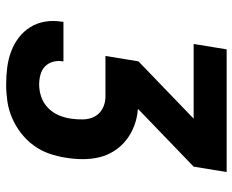

<svg xmlns="http://www.w3.org/2000/svg" viewBox="-88 -688 775 640"><g transform="rotate(90 300.0 -367.5)"><path d="M261 0Q233 0 205 -3.5Q177 -7 151.5 -16.5Q126 -26 105 -42Q84 -58 70 -80.5Q56 -103 51.5 -130.5Q47 -158 52 -186Q52 -187 52 -188.5Q52 -190 52 -191H184Q184 -190 184 -189.5Q184 -189 184 -189Q181 -172 185.5 -156Q190 -140 201 -129.5Q212 -119 228 -114.5Q244 -110 261 -110Q282 -110 302.5 -117Q323 -124 339 -139.5Q355 -155 363.5 -175Q372 -195 375 -216Q378 -236 377.5 -257Q377 -278 368 -295Q359 -312 341 -321.5Q323 -331 302 -331H166L184 -441L375 -625H126L144 -735H553L535 -625L344 -441V-439Q372 -437 398.5 -427Q425 -417 446 -400.5Q467 -384 482 -361Q497 -338 503.5 -311.5Q510 -285 510 -256Q510 -227 505 -198Q501 -171 491.5 -143.5Q482 -116 464.5 -92Q447 -68 423 -49.5Q399 -31 372 -19.5Q345 -8 317 -4Q289 0 261 0Z"/></g></svg>

Font: Iosevka Curly XBdExObl
Style: Regular
Weight: 800
Width: 7
Italic angle: -9°
Monospace: yes
Designer: Belleve Invis
Foundry: Belleve Invis
Version: Version 11.1.0; ttfautohint (v1.8.3)